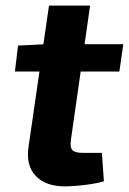

<svg xmlns="http://www.w3.org/2000/svg" viewBox="-20 -651 458 682"><path d="M300 -631 232 -155Q228 -128 237 -118Q246 -108 275 -108H342L349 -7Q330 -1 303.5 3Q277 7 252 9Q227 11 211 11Q142 11 107 -26Q72 -63 81 -127L154 -631ZM418 -494 404 -397H33L44 -489L141 -494Z"/></svg>

Font: Exo 2
Style: Bold Italic
Weight: 700
Italic angle: -8°
Designer: Natanael Gama
Foundry: Natanael Gama
Version: Version 2.010